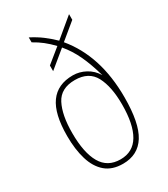

<svg xmlns="http://www.w3.org/2000/svg" viewBox="-190 -848 826 945"><g transform="rotate(-30 223.0 -375.5)"><path d="M224 10Q163 10 125.5 -22Q88 -54 70.5 -112Q53 -170 53 -246Q53 -371 96 -431Q139 -491 226 -491Q263 -491 297.5 -472.5Q332 -454 353 -419Q333 -490 308.5 -542.5Q284 -595 249 -636L153 -557V-589L233 -654Q208 -680 184.5 -698.5Q161 -717 132 -733V-761Q169 -742 197 -721Q225 -700 254 -672L361 -761V-729L270 -654Q331 -581 362 -485.5Q393 -390 393 -270Q393 -124 351 -57Q309 10 224 10ZM224 -15Q295 -15 330 -74Q365 -133 365 -246Q365 -347 333.5 -406.5Q302 -466 223 -466Q143 -466 112.5 -407Q82 -348 82 -246Q82 -134 116.5 -74.5Q151 -15 224 -15Z"/></g></svg>

Font: Noto Serif Condensed Thin
Style: Regular
Weight: 100
Width: 3
Designer: Monotype Design Team
Foundry: Monotype Imaging Inc.
Version: Version 2.013; ttfautohint (v1.8.4.7-5d5b)